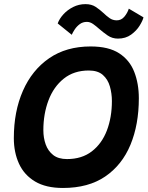

<svg xmlns="http://www.w3.org/2000/svg" viewBox="-20 -885 717 930"><path d="M285 25.5Q202.5 25.5 150 -5.8Q97.5 -37 72.2 -91.8Q47 -146.5 47 -216Q47 -345 91 -445.2Q135 -545.5 218 -602.8Q301 -660 419 -660Q506 -660 557 -627Q608 -594 630.2 -537Q652.5 -480 652.5 -409Q652.5 -281.5 611.8 -183.5Q571 -85.5 489.5 -30Q408 25.5 285 25.5ZM304.5 -114.5Q376.5 -114.5 425 -152Q473.5 -189.5 497.8 -253.2Q522 -317 522 -395.5Q522 -432.5 512.2 -466.5Q502.5 -500.5 478.2 -522Q454 -543.5 410 -543.5Q338 -543.5 288.8 -504Q239.5 -464.5 214.8 -398.8Q190 -333 190 -254.5Q190 -217.5 201.2 -185.8Q212.5 -154 237.5 -134.2Q262.5 -114.5 304.5 -114.5ZM259.5 -771.5Q267.5 -794 287 -815.5Q306.5 -837 334.2 -851Q362 -865 394 -865Q423.5 -865 443.8 -851.5Q464 -838 481 -822Q495.5 -808 510.8 -797.2Q526 -786.5 545.5 -786.5Q567.5 -786.5 582.2 -804Q597 -821.5 604 -843L675 -801Q671.5 -785.5 656.5 -761Q641.5 -736.5 615 -717.2Q588.5 -698 551.5 -698Q523.5 -698 501.5 -713.2Q479.5 -728.5 460.5 -745Q445.5 -758.5 430.8 -768.8Q416 -779 401 -779Q381 -779 366.5 -768.2Q352 -757.5 342.2 -742.8Q332.5 -728 327.5 -716.5Z"/></svg>

Font: Grandstander SemiBold
Style: Italic
Weight: 600
Italic angle: -15°
Designer: Tyler Finck
Foundry: Etcetera Type Co
Version: Version 1.200; ttfautohint (v1.8.3)